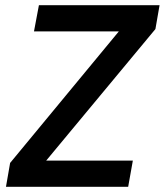

<svg xmlns="http://www.w3.org/2000/svg" viewBox="-20 -720 635 740"><path d="M3 0 19 -92 438 -599H111L130 -700H595L579 -608L158 -101H492L474 0Z"/></svg>

Font: DM Sans 16pt SemiBold
Style: Italic
Weight: 600
Italic angle: -10°
Version: Version 4.004;gftools[0.9.30]